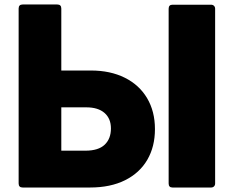

<svg xmlns="http://www.w3.org/2000/svg" viewBox="-20 -793 1040 855"><path d="M670 -218Q670 -140 636 -81.5Q602 -23 537 9.5Q472 42 381 42H81Q63 42 63 24V-755Q63 -773 81 -773H235Q253 -773 253 -755V-479H385Q471 -479 535.5 -447Q600 -415 635 -356Q670 -297 670 -218ZM731 24V-754Q731 -772 748 -772H920Q928 -772 933 -767Q938 -762 938 -754V24Q938 32 933 37Q928 42 920 42H748Q731 42 731 24ZM364 -315H253V-122H360Q418 -122 446 -148.5Q474 -175 474 -221Q474 -265 445.5 -290Q417 -315 364 -315Z"/></svg>

Font: LINE Seed JP_TTF ExtraBold
Style: Regular
Weight: 800
Designer: LY Corporation & Fontrix & Fontworks
Version: Version 1.015